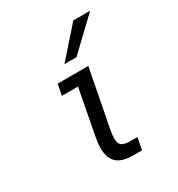

<svg xmlns="http://www.w3.org/2000/svg" viewBox="-189 -929 979 1055"><g transform="rotate(-30 301.0 -401.5)"><path d="M433.1 -804.7H540L347.2 -621.1H271ZM349.6 2.4Q278.8 2.4 245.4 -27.3Q211.9 -57.1 211.9 -121.6Q211.9 -152.8 220.2 -195.8L273.9 -477.1H171.4L185.1 -546.9H379.4L310.5 -190.4Q303.2 -152.8 303.2 -129.4Q303.2 -113.3 307.1 -102.5Q311 -91.8 319.6 -85.4Q328.1 -79.1 341.8 -76.4Q355.5 -73.7 375 -73.7H418L403.3 2.4Z"/></g></svg>

Font: Hack
Style: Italic
Weight: 400
Italic angle: -11°
Monospace: yes
Designer: Christopher Simpkins
Foundry: Christopher Simpkins
Version: Version 2.019; ttfautohint (v1.4.1) -l 4 -r 80 -G 350 -x 0 -